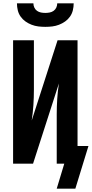

<svg xmlns="http://www.w3.org/2000/svg" viewBox="-20 -975 547 1144"><path d="M250 -815Q229 -815 208.5 -817.5Q188 -820 168.5 -827.5Q149 -835 132 -847Q115 -859 103 -876Q91 -893 86 -913.5Q81 -934 81 -955H179Q179 -942 184.5 -930Q190 -918 200.5 -910.5Q211 -903 224 -900.5Q237 -898 250 -898Q263 -898 276 -900.5Q289 -903 299.5 -910.5Q310 -918 315.5 -930Q321 -942 321 -955H419Q419 -934 414 -913.5Q409 -893 397 -876Q385 -859 368 -847Q351 -835 331.5 -827.5Q312 -820 291.5 -817.5Q271 -815 250 -815ZM318 149 363 0H318V-294Q318 -340 321 -386Q324 -432 331 -478L177 0H58V-735H182V-441Q182 -395 179 -349Q176 -303 169 -257L323 -735H442V-105H507L429 149Z"/></svg>

Font: Iosevka Term Curly Extrabold
Style: Regular
Weight: 800
Designer: Belleve Invis
Foundry: Belleve Invis
Version: Version 32.3.0